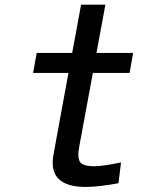

<svg xmlns="http://www.w3.org/2000/svg" viewBox="-20 -770 640 798"><path d="M199 -93.5Q199 -111 202.5 -128.5L264.5 -467H117.5L132.5 -550H280L317 -750.5H418L381 -550H533.5L518.5 -467H366L309.5 -161.5Q305.5 -140 305.5 -127Q305.5 -99 320.8 -89Q336 -79 372 -79Q407.5 -79 483 -95L472.5 -8.5Q441.5 -2.5 403.8 2.2Q366 7 337 7Q199 7 199 -93.5Z"/></svg>

Font: JuliaMono MediumItalic
Style: Regular
Weight: 500
Italic angle: -9°
Monospace: yes
Designer: cormullion
Foundry: corm
Version: Version 0.049; ttfautohint (v1.8.4)